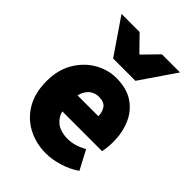

<svg xmlns="http://www.w3.org/2000/svg" viewBox="-224 -861 974 974"><g transform="rotate(45 263.0 -374.0)"><path d="M290 12Q217 12 158.5 -19Q100 -50 66 -108.5Q32 -167 32 -250Q32 -331 66.5 -389.5Q101 -448 156 -480Q211 -512 272 -512Q346 -512 394.5 -479.5Q443 -447 466.5 -392Q490 -337 490 -270Q490 -248 487.5 -227.5Q485 -207 483 -198H168L166 -310H344Q344 -339 329.5 -360.5Q315 -382 276 -382Q255 -382 234.5 -370.5Q214 -359 201 -330Q188 -301 190 -250Q192 -195 211 -166.5Q230 -138 257.5 -128Q285 -118 314 -118Q340 -118 365.5 -125.5Q391 -133 418 -148L472 -46Q432 -18 382 -3Q332 12 290 12ZM190 -570 60 -760H190L268 -680H272L350 -760H480L350 -570Z"/></g></svg>

Font: Source Sans 3 Black
Style: Regular
Weight: 900
Designer: Paul D. Hunt
Foundry: Adobe
Version: Version 3.046;hotconv 1.0.118;makeotfexe 2.5.65603